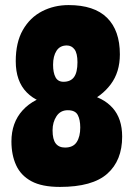

<svg xmlns="http://www.w3.org/2000/svg" viewBox="-20 -725 526 756"><path d="M250 -705Q351 -705 401.5 -655Q452 -605 452 -511Q452 -441 416 -393Q380 -345 322 -321L318 -355Q386 -342 423.5 -300Q461 -258 461 -187Q461 -93 402.5 -41Q344 11 216 11Q145 11 103.5 -11.5Q62 -34 43.5 -74.5Q25 -115 25 -168Q25 -242 69 -290.5Q113 -339 195 -356L198 -314Q129 -317 85.5 -361Q42 -405 42 -484Q42 -558 70 -607Q98 -656 145.5 -680.5Q193 -705 250 -705ZM285 -480Q285 -515 273.5 -530.5Q262 -546 243 -546Q216 -546 202.5 -525Q189 -504 189 -470Q189 -439 198.5 -421Q208 -403 230 -403Q258 -403 271.5 -421.5Q285 -440 285 -480ZM247 -291Q218 -291 202.5 -267.5Q187 -244 187 -212Q187 -176 199.5 -160Q212 -144 236 -144Q268 -144 282 -165.5Q296 -187 296 -223Q296 -254 286 -272.5Q276 -291 247 -291Z"/></svg>

Font: DynaPuff Condensed SemiBold
Style: Regular
Weight: 600
Width: 3
Designer: Toshi Omagari, Jennifer Daniel
Foundry: Google Fonts
Version: Version 2.000